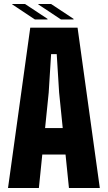

<svg xmlns="http://www.w3.org/2000/svg" viewBox="-20 -938 538 958"><path d="M20 0 131 -800H367L478 0H324L307 -167H191L174 0ZM205 -299H293L275 -476L263 -668H235L223 -476ZM154 -841 41 -916V-918H105L217 -844V-841ZM171 -916V-918H235L347 -844V-841H284Z"/></svg>

Font: Big Shoulders Display Black
Style: Regular
Weight: 900
Designer: Patric King
Foundry: XO Type Co
Version: Version 1.000; ttfautohint (v1.8.2)